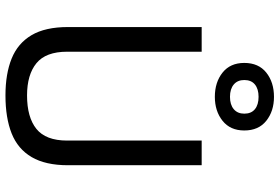

<svg xmlns="http://www.w3.org/2000/svg" viewBox="-176 -812 998 685"><g transform="rotate(90 322.5 -469.0)"><path d="M320 10Q243 10 188.5 -12Q134 -34 105 -83Q76 -132 76 -213V-690H164V-210Q164 -134 205 -100.5Q246 -67 320 -67Q398 -67 439.5 -100.5Q481 -134 481 -210V-690H569V-213Q569 -133 540 -83.5Q511 -34 455.5 -12Q400 10 320 10ZM325 -737Q273 -737 238.5 -764.5Q204 -792 204 -842Q204 -893 238.5 -920.5Q273 -948 325 -948Q376 -948 410.5 -920.5Q445 -893 445 -842Q445 -792 410.5 -764.5Q376 -737 325 -737ZM325 -791Q353 -791 369 -804.5Q385 -818 385 -842Q385 -867 369 -880Q353 -893 325 -893Q297 -893 281 -880Q265 -867 265 -842Q265 -818 281 -804.5Q297 -791 325 -791Z"/></g></svg>

Font: Cairo Medium
Style: Regular
Weight: 500
Designer: Mohamed Gaber, Accademia di Belle Arti di Urbino
Foundry: Kief Type Foundry, Accademia di Belle Arti di Urbino
Version: Version 3.117